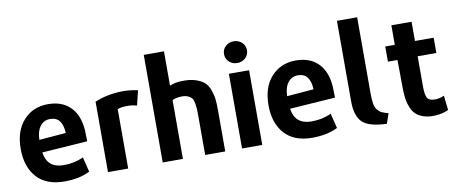

<svg xmlns="http://www.w3.org/2000/svg" viewBox="-69 -1073 3310 1385"><g transform="rotate(-10 1586.5 -380.0)"><path d="M519 -237 186 -214Q203 -97 323 -97Q404 -97 468 -128L495 -19Q419 20 308 20Q176 20 106.5 -57Q37 -134 37 -265Q37 -398 106.5 -474Q176 -550 286 -550Q388 -550 448.5 -490.5Q509 -431 517 -318Q517 -309 518 -283Q519 -257 519 -237ZM377 -323Q372 -442 283 -442Q237 -442 209.5 -406Q182 -370 181 -307Z M944 -536Q936 -501 918 -429Q882 -438 848 -438Q802 -438 776 -427V8H628V-508Q716 -545 825 -548Q881 -550 944 -536Z M1487 8H1340V-270Q1340 -309 1339 -328Q1338 -347 1333.5 -372.5Q1329 -398 1320 -409Q1311 -420 1293 -428.5Q1275 -437 1249 -437Q1207 -437 1177 -423V8H1029V-780H1177V-528Q1219 -546 1261 -546Q1321 -549 1364 -535.5Q1407 -522 1430.5 -500.5Q1454 -479 1467 -442.5Q1480 -406 1483.5 -373Q1487 -340 1487 -293Z M1768 -684Q1768 -650 1743.5 -627.5Q1719 -605 1684 -605Q1649 -605 1624.5 -627.5Q1600 -650 1600 -684Q1600 -719 1624.5 -741.5Q1649 -764 1684 -764Q1719 -764 1743.5 -741.5Q1768 -719 1768 -684ZM1758 8H1610V-539H1758Z M2334 -237 2001 -214Q2018 -97 2138 -97Q2219 -97 2283 -128L2310 -19Q2234 20 2123 20Q1991 20 1921.5 -57Q1852 -134 1852 -265Q1852 -398 1921.5 -474Q1991 -550 2101 -550Q2203 -550 2263.5 -490.5Q2324 -431 2332 -318Q2332 -309 2333 -283Q2334 -257 2334 -237ZM2192 -323Q2187 -442 2098 -442Q2052 -442 2024.5 -406Q1997 -370 1996 -307Z M2695 -59 2670 14Q2539 10 2491.5 -37Q2444 -84 2444 -189V-780H2592V-227Q2592 -178 2596.5 -149Q2601 -120 2615 -102Q2629 -84 2645.5 -76Q2662 -68 2695 -59Z M3122 -7Q3077 13 3023 16Q2975 18 2940 6.5Q2905 -5 2884.5 -24Q2864 -43 2851 -74Q2838 -105 2833.5 -133.5Q2829 -162 2827 -202Q2825 -320 2825 -426H2755V-537H2825V-680H2973V-539H3110V-427H2973V-209Q2973 -150 2984 -126Q2995 -102 3030 -99Q3071 -96 3110 -114Z"/></g></svg>

Font: Repo
Style: Bold
Weight: 700
Designer: Stefan Peev
Foundry: Context Ltd
Version: Version 001.000